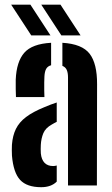

<svg xmlns="http://www.w3.org/2000/svg" viewBox="-20 -791 477 819"><path d="M31 -127.1Q30.5 -137.2 30.4 -150.2Q30.4 -163.2 30.9 -173.3Q33.8 -212.6 47.9 -241.2Q62 -269.8 91.3 -292Q120.6 -314.1 169.6 -334Q183 -339.9 196 -344.7Q209 -349.6 222 -353.8V-271.3Q217 -268.9 211.7 -266Q206.5 -263.1 201 -259.9Q174.1 -245.1 164.8 -222.7Q155.6 -200.3 154.1 -173.3Q153.6 -164 153.6 -155Q153.7 -145.9 154.2 -136.8Q156.7 -110.4 169.9 -96.6Q183.2 -82.7 206.6 -82.7Q213.7 -82.7 222 -85V-16.3Q198.2 7.5 155.7 7.5Q94.7 7.5 65.9 -23.5Q37.1 -54.6 31 -127.1ZM48.1 -377Q47.6 -386.6 47.1 -410.2Q46.6 -433.7 47.1 -451.1Q50.3 -528 83.6 -566Q117 -604 198 -608.5V-512.7Q183.7 -508.8 177.1 -497.5Q170.6 -486.2 169.5 -464.9Q169 -456.5 168.7 -439.6Q168.5 -422.7 168.7 -405.3Q169 -387.8 169.5 -377ZM270.1 0V-460.8Q270.1 -480.3 264.8 -492.5Q259.6 -504.7 246.1 -510.1V-608.5Q330.3 -603.5 362.4 -561.6Q394.5 -519.8 394.1 -431.8L393.3 0ZM113.3 -640 27.6 -771.1H109.7L195.3 -640ZM241.7 -640 156 -771.1H238L323.7 -640Z"/></svg>

Font: Big Shoulders Stencil Display SC Thin
Style: Regular
Weight: 100
Designer: Patric King
Foundry: XO Type Co
Version: Version 2.001